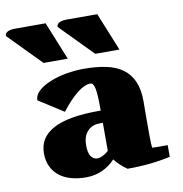

<svg xmlns="http://www.w3.org/2000/svg" viewBox="-117 -808 853 897"><g transform="rotate(-10 309.0 -360.0)"><path d="M-34.7 -704.6Q-34.7 -718.3 -21.5 -724.6Q-8.3 -731 10.7 -731H158.2L231.4 -550.3H116.7ZM210.4 -704.6Q210.4 -718.3 223.6 -724.6Q236.8 -731 255.9 -731H403.3L476.6 -550.3H361.8ZM326.2 -226.6Q288.1 -226.6 266.8 -202.1Q245.6 -177.7 245.6 -137.7Q245.6 -99.1 257.6 -83.3Q269.5 -67.4 286.6 -67.4Q310.5 -67.4 340.8 -93.3V-226.6ZM621.1 -16.1Q527.8 4.9 417.5 4.9Q398.9 -7.8 384.3 -21.7Q369.6 -35.6 358.9 -49.8Q301.3 10.7 219.7 10.7Q180.7 10.7 148.4 1.5Q116.2 -7.8 93.3 -26.1Q70.3 -44.4 57.6 -71.5Q44.9 -98.6 44.9 -133.8Q44.9 -209 115.7 -246.8Q186.5 -284.7 331.1 -284.7H340.8V-301.3Q340.8 -362.3 335.2 -389.9Q329.6 -417.5 315.4 -417.5Q287.1 -417.5 251 -388.4Q214.8 -359.4 175.3 -308.1L57.6 -383.3Q57.6 -407.7 79.3 -427.5Q101.1 -447.3 135.5 -461.4Q169.9 -475.6 212.4 -483.2Q254.9 -490.7 296.4 -490.7Q356 -490.7 402.3 -481Q448.7 -471.2 480.5 -448Q512.2 -424.8 528.8 -387Q545.4 -349.1 545.4 -293.5Q545.4 -279.8 545.2 -261.7Q544.9 -243.7 544.9 -220.2V-133.8Q544.9 -109.9 545.7 -94.5Q546.4 -79.1 547.4 -72.3Q555.2 -71.8 563.2 -71.5Q571.3 -71.3 580.1 -71.3H621.1Z"/></g></svg>

Font: Tienne Black
Style: Regular
Weight: 900
Designer: vernon adams
Foundry: vernon adams
Version: Version 001.001